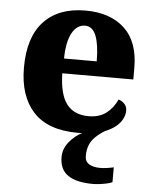

<svg xmlns="http://www.w3.org/2000/svg" viewBox="-55 -596 696 878"><g transform="rotate(5 293.0 -156.5)"><path d="M405 237Q329 237 290 210.5Q251 184 251 127Q251 89 276.5 57.5Q302 26 336 9Q331 10 325.5 10Q320 10 314 10Q178 10 111 -62.5Q44 -135 44 -266Q44 -406 111.5 -478Q179 -550 302 -550Q416 -550 481.5 -489Q547 -428 547 -309V-255H221Q223 -158 257 -114Q291 -70 357 -70Q408 -70 439.5 -95Q471 -120 488 -158Q504 -153 515.5 -141Q527 -129 527 -110Q527 -91 517 -71.5Q507 -52 487 -36Q467 -20 439 -9Q413 7 395.5 24Q378 41 369.5 62.5Q361 84 361 112Q361 138 380.5 149.5Q400 161 430 161Q444 161 459.5 159Q475 157 493 153V221Q483 226 466.5 229.5Q450 233 433 235Q416 237 405 237ZM373 -323Q373 -398 357 -439.5Q341 -481 306 -481Q269 -481 246.5 -440.5Q224 -400 223 -323Z"/></g></svg>

Font: Noto Serif Hebrew ExtraBold
Style: Regular
Weight: 800
Version: Version 2.003